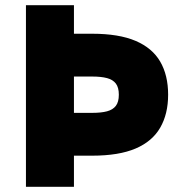

<svg xmlns="http://www.w3.org/2000/svg" viewBox="-20 -720 690 740"><path d="M80 -700V0H265V-700ZM202 -425H335Q370 -425 392.5 -419Q415 -413 426.5 -398Q438 -383 438 -355Q438 -327 426.5 -312Q415 -297 392.5 -291Q370 -285 335 -285H202V-120H335Q438 -120 502.5 -147.5Q567 -175 597.5 -228Q628 -281 628 -355Q628 -430 597.5 -482.5Q567 -535 502.5 -562.5Q438 -590 335 -590H202Z"/></svg>

Font: Jost Black
Style: Regular
Weight: 900
Version: Version 3.710